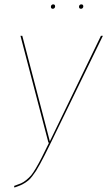

<svg xmlns="http://www.w3.org/2000/svg" viewBox="-20 -843 487 871"><path d="M219.7 -803.2Q210.9 -803.2 210.9 -812.5Q210.9 -816.9 213.9 -820.1Q216.8 -823.2 221.2 -823.2Q230 -823.2 230 -814Q230 -809.6 227.1 -806.4Q224.1 -803.2 219.7 -803.2ZM347.7 -803.2Q338.4 -803.2 338.4 -812.5Q338.4 -816.9 341.3 -820.1Q344.2 -823.2 348.6 -823.2Q357.9 -823.2 357.9 -814Q357.9 -809.6 355 -806.4Q352.1 -803.2 347.7 -803.2ZM446.8 -680.7 210 -194.3Q193.8 -161.1 183.6 -140.9Q173.3 -120.6 161.9 -99.6Q150.4 -78.6 143.1 -67.1Q135.7 -55.7 126.2 -43.5Q116.7 -31.2 109.4 -25.1Q102.1 -19 91.3 -12.2Q80.6 -5.4 70.6 -1.5Q60.5 2.4 45.4 7.8L43.9 0.5Q63.5 -6.3 75 -11.2Q86.4 -16.1 99.4 -26.6Q112.3 -37.1 121.1 -47.6Q129.9 -58.1 143.3 -80.8Q156.7 -103.5 169.2 -128.2Q181.6 -152.8 202.6 -195.8H199.7L72.8 -680.7H81.1L206.1 -201.7L438 -680.7Z"/></svg>

Font: Fira Sans Compressed Eight
Style: Italic
Weight: 100
Width: 3
Italic angle: -8°
Designer: Carrois Corporate & Edenspiekermann AG
Foundry: Carrois Corporate GbR & Edenspiekermann AG
Version: Version 4.203;PS 004.203;hotconv 1.0.88;makeotf.lib2.5.64775